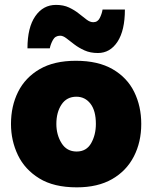

<svg xmlns="http://www.w3.org/2000/svg" viewBox="-20 -770 638 804"><path d="M301.5 14.5Q205.5 14.5 144.8 -22.8Q84 -60 55 -120.5Q26 -181 26 -251Q26 -326 56 -385.8Q86 -445.5 146.2 -480.5Q206.5 -515.5 297.5 -515.5Q391 -515.5 451.8 -480.2Q512.5 -445 542 -385Q571.5 -325 571.5 -251Q571.5 -175 540.5 -114.8Q509.5 -54.5 449.5 -20Q389.5 14.5 301.5 14.5ZM301 -135.5Q342 -135.5 361.8 -170.5Q381.5 -205.5 381.5 -251Q381.5 -306.5 358.8 -335.8Q336 -365 300 -365Q259.5 -365 237.8 -332.5Q216 -300 216 -251Q216 -205.5 237.8 -170.5Q259.5 -135.5 301 -135.5ZM390 -548Q358 -548 333.8 -559Q309.5 -570 291 -584.2Q272.5 -598.5 258.2 -609.5Q244 -620.5 232 -620.5Q211.5 -620.5 201.8 -603Q192 -585.5 188.5 -567.5H95Q95 -655 127.8 -702.2Q160.5 -749.5 214.5 -749.5Q246 -749.5 269.2 -738.5Q292.5 -727.5 310.2 -713.2Q328 -699 342.5 -688Q357 -677 370.5 -677Q389 -677 397.8 -694.5Q406.5 -712 409.5 -730H503Q503 -642.5 472 -595.2Q441 -548 390 -548Z"/></svg>

Font: Commissioner ExtraBold
Style: Regular
Weight: 800
Designer: Kostas Bartsokas
Foundry: Kostas Bartsokas
Version: Version 1.000; ttfautohint (v1.8.3)